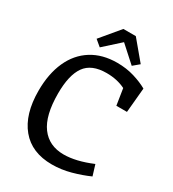

<svg xmlns="http://www.w3.org/2000/svg" viewBox="-220 -1047 1059 1176"><g transform="rotate(30 309.0 -459.0)"><path d="M39 -341Q39 -461 78.5 -548.5Q118 -636 193 -683Q268 -730 372 -730Q437 -730 493 -713Q549 -696 589 -673L573 -499H498L480 -614Q422 -643 347 -643Q241 -643 196 -579.5Q151 -516 151 -386Q151 -230 207 -154.5Q263 -79 367 -79Q453 -79 565 -126L588 -51Q532 -26 466.5 -8Q401 10 335 10Q192 10 115.5 -82.5Q39 -175 39 -341ZM457 -758 344 -860 231 -758 188 -794 300 -928H388L500 -794Z"/></g></svg>

Font: Enriqueta Medium
Style: Regular
Weight: 500
Designer: Viviana Monsalve, Gustavo Ibarra
Foundry: 72Puntos
Version: Version 2.000